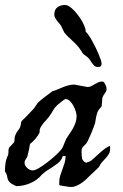

<svg xmlns="http://www.w3.org/2000/svg" viewBox="-26 -744 491 769"><path d="M211.4 -3.4V-15.1Q211.4 -28.3 215.3 -41Q219.2 -53.7 224.1 -66.2Q229 -78.6 232.9 -91.8Q236.8 -105 236.8 -119.1Q229.5 -119.1 227.1 -118.7Q224.6 -118.2 223.9 -116.5Q223.1 -114.7 222.7 -111.8Q222.2 -108.9 218.3 -104Q214.4 -97.2 205.1 -89.8Q195.8 -82.5 185.1 -75.4Q174.3 -68.4 164.1 -62Q153.8 -55.7 148.9 -50.8L141.1 -43.9Q132.3 -33.2 120.6 -24.7Q108.9 -16.1 95.2 -10.3Q81.5 -4.4 67.1 -1.5Q52.7 1.5 39.1 1.5Q20.5 -6.8 14.2 -12.9Q7.8 -19 5.6 -25.1Q3.4 -31.2 2.2 -39.1Q1 -46.9 -6.3 -58.1Q-6.3 -60.1 -6.1 -64.7Q-5.9 -69.3 -5.6 -74.2Q-5.4 -79.1 -4.9 -83.5Q-4.4 -87.9 -3.9 -89.4Q-3.9 -90.3 -3.2 -94.7Q-2.4 -99.1 -1 -104.2Q0.5 -109.4 2.4 -114.5Q4.4 -119.6 6.3 -122.6Q8.3 -129.4 7.8 -138.2Q7.3 -147 11.2 -153.8Q12.2 -154.3 15.1 -157.5Q18.1 -160.6 21.5 -164.3Q24.9 -168 27.6 -171.1Q30.3 -174.3 30.8 -174.8Q31.7 -175.8 31.7 -179.4Q31.7 -183.1 32.2 -188.5Q33.2 -192.9 33.7 -196.8Q34.2 -200.7 35.2 -201.7L37.6 -208Q40.5 -214.4 47.4 -222.9Q54.2 -231.4 56.2 -239.7Q58.1 -246.6 58.1 -251.5Q58.1 -256.3 63 -261.7Q65.9 -264.2 72.8 -271Q79.6 -277.8 86.9 -285.4Q94.2 -293 100.6 -299.8Q106.9 -306.6 109.4 -309.1Q109.9 -309.6 112.1 -312.7Q114.3 -315.9 116.5 -319.1Q118.7 -322.3 120.6 -325.2Q122.6 -328.1 122.6 -328.6Q127.9 -335 136.2 -342Q144.5 -349.1 153.3 -355.7Q162.1 -362.3 170.2 -368.2Q178.2 -374 183.6 -378.4Q194.3 -381.3 205.1 -386Q215.8 -390.6 226.6 -395Q237.3 -399.4 248.5 -402.3Q259.8 -405.3 271.5 -405.3L324.7 -395.5Q332.5 -395.5 339.4 -398.9Q346.2 -402.3 353 -406.5Q359.9 -410.6 367.2 -414.1Q374.5 -417.5 383.8 -417.5Q387.2 -417.5 390.4 -414.1Q393.6 -410.6 395.8 -406Q397.9 -401.4 399.4 -396.7Q400.9 -392.1 400.9 -390.1Q400.9 -382.8 399.2 -378.9Q397.5 -375 394.8 -371.3Q392.1 -367.7 389.2 -363.3Q386.2 -358.9 383.8 -350.6L381.3 -319.3Q381.3 -318.4 379.9 -316.7Q378.4 -314.9 376.5 -312.7Q374.5 -310.5 373 -308.8Q371.6 -307.1 371.1 -306.6Q366.2 -299.8 363.8 -293.2Q361.3 -286.6 359.9 -279.8Q358.4 -272.9 357.4 -266.1Q356.4 -259.3 355 -252Q354 -247.6 349.4 -235.1Q344.7 -222.7 338.9 -209Q333 -195.3 327.6 -183.8Q322.3 -172.4 320.3 -170.4Q316.4 -165.5 313 -162.4Q309.6 -159.2 306.9 -156.2Q304.2 -153.3 302.5 -149.9Q300.8 -146.5 300.8 -141.1Q300.8 -138.7 300.8 -132.8Q300.8 -127 301.3 -120.6Q301.8 -114.3 302.7 -109.4Q303.7 -104.5 305.2 -104Q307.1 -99.6 312 -95.9Q316.9 -92.3 322.3 -92.3L324.7 -95.2Q332.5 -95.2 340.8 -102.1Q349.1 -108.9 359.4 -118.7Q369.6 -128.4 382.6 -139.6Q395.5 -150.9 412.6 -159.7Q413.6 -159.7 414.3 -158.4Q415 -157.2 415 -156.2V-147Q415 -135.7 409.9 -127.2Q404.8 -118.7 397.5 -110.8Q390.1 -103 382.8 -94.7Q375.5 -86.4 371.1 -76.2Q368.7 -73.2 361.3 -66.2Q354 -59.1 345.7 -51.5Q337.4 -43.9 330.1 -36.9Q322.8 -29.8 320.3 -26.9Q314.9 -22 307.9 -16.4Q300.8 -10.7 292.7 -6.1Q284.7 -1.5 276.1 1.7Q267.6 4.9 259.8 4.9Q250 4.9 237.8 2.4Q225.6 0 215.8 -1ZM72.3 -92.3Q72.3 -86.4 75.4 -80.8Q78.6 -75.2 83.3 -70.8Q87.9 -66.4 93.8 -64Q99.6 -61.5 105 -61.5Q114.3 -61.5 129.9 -70.8Q145.5 -80.1 162.1 -92.8Q178.7 -105.5 193.6 -118.9Q208.5 -132.3 215.8 -141.1Q224.1 -149.9 229.2 -163.8Q234.4 -177.7 240.2 -189.5Q246.6 -200.2 253.9 -210.4Q261.2 -220.7 267.1 -231.4Q272.9 -242.2 276.9 -254.2Q280.8 -266.1 280.8 -279.8Q280.8 -285.6 277.6 -296.9Q274.4 -308.1 268.6 -319.3Q262.7 -330.6 254.4 -338.9Q246.1 -347.2 235.4 -347.2Q232.9 -346.2 228.3 -343Q223.6 -339.8 218.8 -335.7Q213.9 -331.5 209.5 -327.9Q205.1 -324.2 203.1 -322.8Q197.8 -317.9 193.8 -312.7Q189.9 -307.6 186.8 -302.2Q183.6 -296.9 180.4 -291.3Q177.2 -285.6 172.9 -280.3Q168.9 -273.9 162.8 -267.3Q156.7 -260.7 150.6 -253.7Q144.5 -246.6 139.4 -239Q134.3 -231.4 132.8 -223.1V-214.4Q129.9 -207.5 125.5 -200.9Q121.1 -194.3 115.7 -188Q110.4 -181.6 104.7 -176.3Q99.1 -170.9 94.2 -167.5Q93.8 -164.6 92.5 -158Q91.3 -151.4 89.8 -144Q88.4 -136.7 86.9 -130.6Q85.4 -124.5 85 -122.6Q84 -117.2 82 -113.8Q80.1 -110.4 77.9 -107.2Q75.7 -104 74 -100.6Q72.3 -97.2 72.3 -92.3ZM191.4 -685.1Q191.4 -705.6 203.9 -714.8Q216.3 -724.1 235.4 -724.1Q242.7 -724.1 252 -718Q261.2 -711.9 270.5 -702.1Q279.8 -692.4 288.6 -680.4Q297.4 -668.5 304 -656.5Q310.5 -644.5 314.2 -634Q317.9 -623.5 317.4 -616.7Q321.8 -613.3 328.4 -604Q335 -594.7 342 -582.3Q349.1 -569.8 356 -555.7Q362.8 -541.5 368.4 -528.6Q374 -515.6 377.4 -505.1Q380.9 -494.6 380.9 -489.7Q380.9 -482.4 377.7 -479Q374.5 -475.6 365.7 -475.6Q357.4 -475.6 352.1 -480.5Q346.7 -485.4 342.3 -491.7Q337.9 -498 333.7 -504.6Q329.6 -511.2 324.2 -515.1Q314 -522.9 310.1 -525.9Q306.2 -528.8 304.7 -531Q303.2 -533.2 301.8 -536.4Q300.3 -539.6 294.4 -547.4Q288.1 -556.6 280.3 -564.7Q272.5 -572.8 264.2 -580.6Q255.9 -588.4 247.6 -596.2Q239.3 -604 231.9 -613.3Q231.4 -614.3 229.5 -618.2Q227.5 -622.1 225.3 -626.5Q223.1 -630.9 221.4 -634.8Q219.7 -638.7 219.2 -639.6Q216.3 -644.5 211.7 -649.7Q207 -654.8 202.6 -660.6Q198.2 -666.5 194.8 -672.6Q191.4 -678.7 191.4 -685.1Z"/></svg>

Font: IM FELL English
Style: Italic
Weight: 400
Italic angle: -18°
Designer: Igino Marini
Foundry: Igino Marini
Version: 3.00